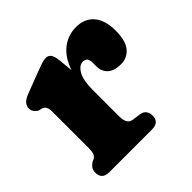

<svg xmlns="http://www.w3.org/2000/svg" viewBox="-128 -598 721 721"><g transform="rotate(-45 233.0 -237.0)"><path d="M231 -429 236.5 -371.5Q254.5 -423.5 287.8 -448.8Q321 -474 363 -474Q407.5 -474 433.2 -444.8Q459 -415.5 459 -358.5Q459 -305.5 438.2 -280.5Q417.5 -255.5 383.5 -255.5Q348.5 -255.5 330.5 -272Q312.5 -288.5 312.5 -317.5V-336.5Q312.5 -364 289.5 -364Q269.5 -364 255 -339Q240.5 -314 240.5 -264.5V-121.5Q240.5 -81 267 -77L300.5 -72.5Q317 -70 324.2 -60Q331.5 -50 331.5 -35.5Q331.5 0 292 0H66.5Q27.5 0 27.5 -35.5Q27.5 -48.5 33.2 -57Q39 -65.5 49.5 -72.5L60 -77Q67.5 -81.5 71.5 -90.2Q75.5 -99 75.5 -121.5V-309.5Q75.5 -329 70.8 -336.5Q66 -344 57 -348L43 -351Q21.5 -362.5 21.5 -383Q21.5 -408.5 55.5 -422L146.5 -457Q165 -464 178 -468.2Q191 -472.5 200.5 -472.5Q213 -472.5 220.5 -463.2Q228 -454 231 -429Z"/></g></svg>

Font: Fraunces 72pt S100
Style: Bold
Weight: 700
Version: Version 1.000; ttfautohint (v1.8.3)